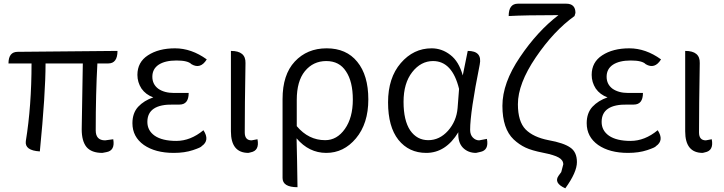

<svg xmlns="http://www.w3.org/2000/svg" viewBox="-20 -816 3925 1041"><path d="M423 -115 429 -472H227Q227 -309 196 5Q113 0 120 -51Q151 -242 151 -472H26Q26 -535 76 -535L617 -540Q617 -472 567 -472H508Q499 -309 499 -109Q499 -55 550 -55L594 -61Q605 1 556 9L535 13Q476 13 449 -19Q423 -51 423 -115Z M922 13Q822 13 760 -30Q698 -74 698 -148Q698 -203 729 -237Q761 -271 811 -288Q770 -303 747 -336Q725 -370 725 -410Q725 -479 782 -516Q840 -554 929 -554Q1018 -554 1101 -494Q1067 -439 1018 -468Q999 -488 937 -488Q875 -488 840 -465Q806 -442 806 -400Q806 -359 838 -335Q871 -312 923 -312H1003Q1003 -249 953 -249H920Q779 -252 779 -155Q779 -108 819 -80Q860 -52 936 -52Q1013 -52 1083 -110Q1119 -55 1074 -24Q1071 -17 1026 -2Q981 13 922 13Z M1232 -540Q1313 -540 1311 -474Q1307 -240 1307 -98Q1307 -55 1344 -55L1376 -61Q1388 1 1339 10L1327 13Q1232 13 1232 -104V-540Z M1593 199Q1512 199 1512 149V-279Q1512 -411 1578 -482Q1645 -554 1751 -554Q1858 -554 1917 -481Q1977 -408 1977 -277Q1977 -146 1910 -66Q1844 13 1749 13Q1655 13 1588 -66Q1591 48 1593 199ZM1743 -56Q1807 -56 1850 -117Q1893 -178 1893 -276Q1893 -374 1856 -429Q1820 -485 1749 -485Q1678 -485 1633 -430Q1589 -376 1589 -274V-132Q1653 -56 1743 -56Z M2291 13Q2197 13 2140 -58Q2084 -129 2084 -261Q2084 -394 2153 -474Q2222 -554 2320 -554Q2376 -554 2422 -518Q2468 -483 2489 -407L2516 -540Q2596 -540 2581 -466Q2529 -207 2529 -112Q2529 -85 2544 -70Q2559 -55 2578 -55L2620 -63Q2632 -1 2583 8L2561 13Q2518 13 2490 -15Q2462 -44 2465 -99Q2397 13 2291 13ZM2204 -109Q2241 -56 2302 -56Q2363 -56 2409 -107Q2455 -159 2461 -230L2469 -334Q2432 -485 2328 -485Q2262 -485 2215 -425Q2168 -365 2168 -264Q2168 -163 2204 -109Z M3045 205Q2980 176 3009 136L3023 117L3034 75Q3034 52 3009 38Q2985 24 2924 12Q2863 0 2829 -16Q2795 -32 2765 -60Q2704 -118 2704 -242Q2704 -366 2799 -506Q2894 -647 3008 -734Q2828 -734 2738 -729Q2738 -796 2788 -796H3050Q3100 -796 3100 -746L3095 -729Q2983 -649 2885 -505Q2788 -362 2788 -251Q2788 -157 2830 -114Q2872 -72 2954 -56Q3037 -41 3072 -16Q3108 8 3108 63Q3108 118 3045 205Z M3385 13Q3285 13 3223 -30Q3161 -74 3161 -148Q3161 -203 3192 -237Q3224 -271 3274 -288Q3233 -303 3210 -336Q3188 -370 3188 -410Q3188 -479 3245 -516Q3303 -554 3392 -554Q3481 -554 3564 -494Q3530 -439 3481 -468Q3462 -488 3400 -488Q3338 -488 3303 -465Q3269 -442 3269 -400Q3269 -359 3301 -335Q3334 -312 3386 -312H3466Q3466 -249 3416 -249H3383Q3242 -252 3242 -155Q3242 -108 3282 -80Q3323 -52 3399 -52Q3476 -52 3546 -110Q3582 -55 3537 -24Q3534 -17 3489 -2Q3444 13 3385 13Z M3695 -540Q3776 -540 3774 -474Q3770 -240 3770 -98Q3770 -55 3807 -55L3839 -61Q3851 1 3802 10L3790 13Q3695 13 3695 -104V-540Z"/></svg>

Font: Swei Half Moon CJK TC
Style: DemiLight
Weight: 350
Version: Version 2.125